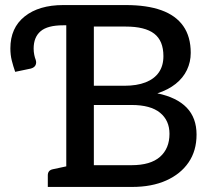

<svg xmlns="http://www.w3.org/2000/svg" viewBox="-20 -739 826 759"><path d="M242 0V-719H477Q561 -719 618 -698.5Q675 -678 704.5 -636Q734 -594 734 -530Q734 -494 719 -462.5Q704 -431 674.5 -407.5Q645 -384 602 -370Q679 -354 718 -313.5Q757 -273 757 -207Q757 -143 725.5 -97Q694 -51 637 -25.5Q580 0 502 0ZM351 -86H500Q575 -86 612.5 -119Q650 -152 650 -210Q650 -263 612.5 -293.5Q575 -324 500 -324H351ZM351 -400H472Q521 -400 555.5 -413.5Q590 -427 608 -453Q626 -479 626 -517Q626 -578 589.5 -606Q553 -634 477 -634H351ZM169 0V-46Q169 -56 174 -62Q179 -68 189 -70L259 -85L270 0ZM40 -455Q32 -478 26.5 -500Q21 -522 21 -548Q21 -629 77.5 -674Q134 -719 230 -719H242V-639H230Q168 -639 140.5 -615.5Q113 -592 113 -547Q113 -534 115.5 -522Q118 -510 121 -503Q125 -491 120.5 -481.5Q116 -472 102 -468Z"/></svg>

Font: Aleo Medium
Style: Regular
Weight: 500
Designer: Alessio Laiso
Foundry: Alessio Laiso
Version: Version 2.001;gftools[0.9.29]